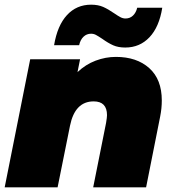

<svg xmlns="http://www.w3.org/2000/svg" viewBox="-25 -800 747 820"><path d="M666 -371Q666 -337 659 -302L599 0H373L428 -275Q432 -299 432 -308Q432 -367 375 -367Q295 -367 274 -263L221 0H-5L104 -547H317L306 -492Q341 -525 383.5 -541Q426 -557 470 -557Q559 -557 612.5 -509Q666 -461 666 -371ZM412 -634Q394 -646 384.5 -651Q375 -656 364 -656Q345 -656 331.5 -643Q318 -630 313 -607H206Q220 -691 261 -735.5Q302 -780 364 -780Q394 -780 415.5 -770.5Q437 -761 463 -743Q479 -732 489.5 -726.5Q500 -721 511 -721Q530 -721 543 -733.5Q556 -746 561 -767H668Q655 -685 613.5 -641Q572 -597 510 -597Q480 -597 458.5 -606.5Q437 -616 412 -634Z"/></svg>

Font: Montserrat Alternates Black
Style: Italic
Weight: 900
Italic angle: -11.3°
Designer: Julieta Ulanovsky
Foundry: Julieta Ulanovsky
Version: Version 7.200